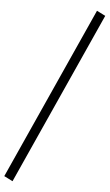

<svg xmlns="http://www.w3.org/2000/svg" viewBox="-73 -844 591 1032"><g transform="rotate(5 222.0 -328.0)"><path d="M-11.4 124.7 407.6 -804.1 454.1 -780.7 35.1 148.1Z"/></g></svg>

Font: Savate ExtraLight
Style: Regular
Weight: 200
Designer: Max Esnée
Foundry: Plomb Type
Version: Version 2.000